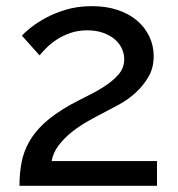

<svg xmlns="http://www.w3.org/2000/svg" viewBox="-20 -601 575 621"><path d="M43 0Q43 -40 49.6 -75Q56.2 -109.9 74 -141.8Q91.8 -173.8 123.3 -202.9Q154.8 -231.9 206.1 -261.2Q235.8 -277.3 266.8 -292.7Q297.9 -308.1 323.5 -325.4Q349.1 -342.8 365.5 -362.8Q381.8 -382.8 381.8 -410.2Q381.8 -427.2 374 -444.1Q366.2 -460.9 351.1 -473.9Q335.9 -486.8 313.5 -494.9Q291 -502.9 262.2 -502.9Q232.4 -502.9 207.8 -494.4Q183.1 -485.8 164.1 -473.4Q145 -460.9 131.1 -447Q117.2 -433.1 107.9 -421.9L50.8 -485.8Q58.6 -494.6 77.9 -510.3Q97.2 -525.9 126 -542Q154.8 -558.1 192.9 -569.6Q231 -581.1 277.8 -581.1Q323.7 -581.1 360.8 -568.6Q397.9 -556.2 423.6 -534.2Q449.2 -512.2 463.1 -482.7Q477.1 -453.1 477.1 -419.9Q477.1 -380.9 460 -352.1Q442.9 -323.2 418.5 -301Q394 -278.8 366 -263.4Q337.9 -248 315.9 -236.8Q293.9 -225.6 266.4 -210.2Q238.8 -194.8 213.9 -175.3Q189 -155.8 170.4 -131.8Q151.9 -107.9 147 -80.1H487.8V0Z"/></svg>

Font: Raleway Medium
Style: Regular
Weight: 500
Designer: Matt McInerney, Pablo Impallari, Rodrigo Fuenzalida
Foundry: Matt McInerney, Pablo Impallari, Rodrigo Fuenzalida
Version: Version 3.000g; ttfautohint (v1.5) -l 8 -r 28 -G 28 -x 14 -D